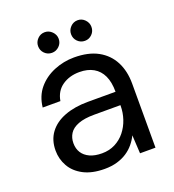

<svg xmlns="http://www.w3.org/2000/svg" viewBox="-126 -766 795 876"><g transform="rotate(-20 272.0 -328.0)"><path d="M234 12Q173 12 132 -9.5Q91 -31 71 -66.5Q51 -102 51 -143Q51 -194 77.5 -229.5Q104 -265 152.5 -283.5Q201 -302 266 -302H400Q400 -349 385.5 -380Q371 -411 343 -427Q315 -443 275 -443Q227 -443 192 -419Q157 -395 149 -348H63Q69 -402 99.5 -438.5Q130 -475 177 -494.5Q224 -514 275 -514Q345 -514 391 -488.5Q437 -463 460.5 -417.5Q484 -372 484 -311V0H409L404 -89Q394 -68 378.5 -49.5Q363 -31 342.5 -17.5Q322 -4 295 4Q268 12 234 12ZM247 -59Q282 -59 310.5 -73.5Q339 -88 359 -113Q379 -138 389.5 -169.5Q400 -201 400 -234V-237H273Q225 -237 195 -225.5Q165 -214 152 -193.5Q139 -173 139 -147Q139 -120 151.5 -100.5Q164 -81 188 -70Q212 -59 247 -59ZM189 -568Q168 -568 153.5 -582.5Q139 -597 139 -618Q139 -638 153.5 -653Q168 -668 189 -668Q209 -668 224 -653Q239 -638 239 -618Q239 -597 224 -582.5Q209 -568 189 -568ZM349 -568Q328 -568 313.5 -582.5Q299 -597 299 -618Q299 -638 313.5 -653Q328 -668 349 -668Q369 -668 383.5 -653Q398 -638 398 -618Q398 -597 383.5 -582.5Q369 -568 349 -568Z"/></g></svg>

Font: DM Sans 16pt
Style: Regular
Weight: 400
Version: Version 4.004;gftools[0.9.30]